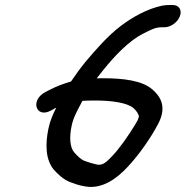

<svg xmlns="http://www.w3.org/2000/svg" viewBox="-20 -683 743 768"><path d="M309.7 -279.6C325 -280.5 342.4 -281 359.9 -281C427.2 -281 489.3 -272 513.9 -250.6C526.1 -240 536.3 -223.8 535.5 -216.5C532.4 -203.2 528.7 -197.6 517.8 -180.1C491.8 -138 458.9 -90.1 427.8 -57.7C404.9 -33.9 391.4 -20.9 368.7 -24.6C350.9 -28.7 335.9 -32.8 319.8 -38.9C305.1 -43.6 289 -59.4 276.9 -73.5C259.4 -93.3 256.6 -133.8 266.9 -181.8C274.1 -214.9 290.6 -243 309.7 -279.6ZM671.2 -663H661.2C650.9 -663 639.3 -662.6 628.6 -660.4C568.7 -647.6 511.6 -615.7 463.2 -579.3C412.6 -541.3 362.7 -484 322.6 -436.4C299.5 -408 282.1 -383.8 264 -357C232.9 -348 204.4 -337.3 175.3 -321.9L162.1 -315.1C99.2 -282.7 123.6 -208.6 183.2 -240.5L196.5 -248.1C198.9 -249.3 200.8 -250.2 205.1 -252.2C192.3 -227.5 180.4 -200.6 173.8 -169C159.9 -102.4 163.1 -43.6 195 -4.6C211.3 13.3 232.7 34.9 261.4 45.8C279 52 296.4 59.1 320.9 62.7C390.2 75.1 449.4 28.7 488.8 -13.6C535.2 -62.6 581.6 -128.3 614.2 -190.4C650.3 -262.3 616 -301.8 590 -324.8C549 -361 473.2 -370 392.8 -370C383.8 -370 377 -369.9 366.8 -369.7C374.4 -379.6 382 -389.2 390.7 -399.9C439.7 -461.3 496.7 -520.4 553.1 -548.7C585.2 -564.9 601.5 -574 628.2 -574H638.2C662.3 -574 690.4 -593.3 699.7 -618.5C709 -643.7 695.2 -663 671.2 -663Z"/></svg>

Font: Just Breathe
Style: BdObl7
Weight: 400
Foundry: Cannot Into Space Fonts
Version: Version 0.72